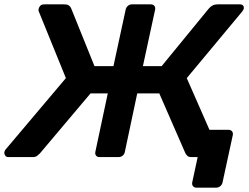

<svg xmlns="http://www.w3.org/2000/svg" viewBox="-21 -720 1143 880"><path d="M879 140Q869 140 863.5 133Q858 126 860 116L885 0H862L839 -125H1026Q1037 -125 1042.5 -118Q1048 -111 1046 -101L999 116Q997 126 989 133Q981 140 970 140ZM1079 -700Q1089 -700 1093.5 -694Q1098 -688 1096 -679Q1094 -674 1089 -667L835 -362L979 -34Q981 -29 979 -23Q978 -14 970 -7Q962 0 952 0H857Q843 0 837.5 -6Q832 -12 829 -17L709 -292H608L551 -23Q549 -13 541 -6.5Q533 0 522 0H435Q425 0 419.5 -6.5Q414 -13 416 -24L473 -292H394L162 -17Q157 -12 149.5 -6Q142 0 129 0H17Q8 0 3 -7Q-2 -14 -1 -23Q0 -26 1 -29Q2 -32 4 -34L281 -362L157 -667Q154 -674 156 -679Q158 -688 164 -694Q170 -700 181 -700H273Q287 -700 294.5 -695Q302 -690 305 -682L412 -417H499L555 -676Q557 -686 565 -693Q573 -700 583 -700H670Q681 -700 686.5 -693Q692 -686 690 -676L634 -417H720L937 -682Q944 -690 953.5 -695Q963 -700 976 -700Z"/></svg>

Font: Rubik Medium
Style: Italic
Weight: 500
Italic angle: -12°
Designer: Hubert and Fischer
Foundry: Hubert and Fischer
Version: Version 2.300;gftools[0.9.30]